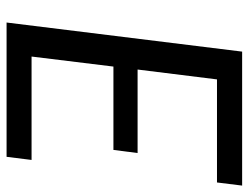

<svg xmlns="http://www.w3.org/2000/svg" viewBox="-106 -650 756 584"><g transform="rotate(90 272.0 -358.0)"><path d="M535 -640H221.5L191.5 -398.5H445.5L436 -325H182.5L152 -76H466.5L457 0H48.5L137 -716.5H544.5Z"/></g></svg>

Font: Lato TR
Style: Italic
Weight: 400
Italic angle: -12°
Designer: Lukasz Dziedzic
Foundry: tyPoland Lukasz Dziedzic
Version: Version 1.104 2013